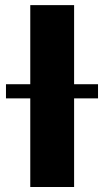

<svg xmlns="http://www.w3.org/2000/svg" viewBox="-20 -748 417 768"><path d="M276.4 -727.5V0H101.1V-727.5ZM3.9 -354.5V-411.1H372.1V-354.5Z"/></svg>

Font: Inter Extra Bold
Style: Regular
Weight: 800
Designer: Rasmus Andersson
Foundry: rsms
Version: Version 4.000;git-3c8e0fc